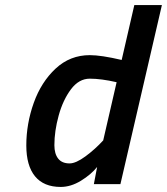

<svg xmlns="http://www.w3.org/2000/svg" viewBox="-20 -728 660 759"><path d="M84 -153Q84 -239 113.5 -321.5Q143 -404 200 -457Q257 -510 335 -510Q380 -510 461 -491L511 -708H620L456 0H351L364 -68Q340 -38 300 -13.5Q260 11 220 11Q153 11 118.5 -31Q84 -73 84 -153ZM388 -173 441 -403Q380 -417 335 -417Q292 -417 260.5 -375Q229 -333 212 -271.5Q195 -210 195 -154Q195 -120 210 -101Q225 -82 255 -82Q280 -82 318 -110Q356 -138 388 -173Z"/></svg>

Font: Cairo SemiBold
Style: Italic
Weight: 600
Italic angle: -13°
Designer: Mohamed Gaber, Accademia di Belle Arti di Urbino and others
Foundry: Kief Type Foundry, Accademia di Belle Arti di Urbino and others
Version: Version 3.011